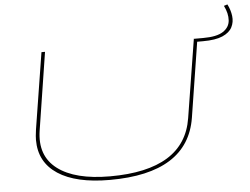

<svg xmlns="http://www.w3.org/2000/svg" viewBox="-58 -940 1330 1023"><g transform="rotate(-5 607.5 -428.5)"><path d="M489 10Q309 10 212 -53.5Q115 -117 115 -236Q115 -246 116 -258Q117 -270 120 -292L185 -700H204L139 -285Q118 -151 211.5 -80Q305 -9 492 -9Q890 -9 933 -282L1000 -700H1019L953 -282Q906 10 489 10ZM1007 -683 999 -700H1049Q1123 -700 1157 -722.5Q1191 -745 1193.5 -782Q1196 -819 1175 -861L1194 -867Q1210 -836 1214 -803.5Q1218 -771 1204 -743.5Q1190 -716 1152.5 -699.5Q1115 -683 1047 -683Z"/></g></svg>

Font: Georama ExtraExtended Thin
Style: Italic
Weight: 100
Width: 8
Italic angle: -9°
Designer: Jean-Baptiste Levee
Foundry: Production Type
Version: Version 1.000